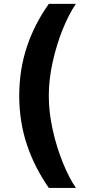

<svg xmlns="http://www.w3.org/2000/svg" viewBox="-20 -757 430 977"><path d="M228.4 -737.3H366.2Q331.3 -686.8 299.8 -609.5Q268.3 -532.1 248.3 -442.8Q228.3 -353.5 228.3 -269.5Q228.3 -185.5 248.3 -96Q268.3 -6.5 299.8 70.8Q331.3 148.2 366.2 199.2H228.4Q156.2 95.9 117.2 -20.1Q78.2 -136 77.8 -269.5Q78.2 -403.5 116.9 -519.1Q155.6 -634.8 228.4 -737.3Z"/></svg>

Font: Pretendard JP Variable
Style: Regular
Weight: 400
Designer: Base glyphs from Inter by Rasmus Andersson; Hangul glyphs from Noto Sans CJK(Source Han Sans) by Jang Soo-young and Kang
Foundry: Kil Hyung-jin
Version: Version 1.307;Glyphs 3.2 (3192)